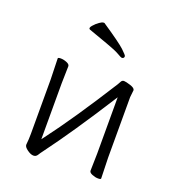

<svg xmlns="http://www.w3.org/2000/svg" viewBox="-130 -812 844 923"><g transform="rotate(20 291.5 -350.0)"><path d="M488 0Q488 5 473.5 5Q459 5 443 -1.5Q427 -8 427 -18L429 -106V-394L420 -380Q286 -169 181 -28Q171 -15 164 -3.5Q157 8 143.5 8Q130 8 112 -5Q94 -18 94 -29V-31Q97 -58 97 -86V-364L94 -471Q94 -476 108.5 -476Q123 -476 139 -469.5Q155 -463 155 -453L153 -364V-79L162 -91Q266 -228 408 -453Q413 -462 417.5 -470Q422 -478 431.5 -478Q441 -478 464.5 -470.5Q488 -463 489 -452L485 -415V-106ZM382 -579Q378 -579 358.5 -590.5Q339 -602 291 -619Q243 -636 193 -654Q182 -659 195.5 -674.5Q209 -690 222.5 -699Q236 -708 240 -708H247Q344 -643 369 -619.5Q394 -596 394 -591Q394 -579 382 -579ZM193 -654Z"/></g></svg>

Font: LXGW WenKai TC Light
Style: Regular
Weight: 300
Designer: LXGW / Fontworks Inc.
Foundry: LXGW / Fontworks Inc.
Version: Version 1.330